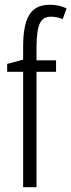

<svg xmlns="http://www.w3.org/2000/svg" viewBox="-20 -785 299 805"><path d="M215 -484V-532H133V-585C134 -681 148 -715 194 -715C209 -715 226 -712 243 -705L259 -750C237 -760 216 -765 189 -765C104 -765 77 -704 77 -587V-535L10 -517V-484H77V0H133V-484Z"/></svg>

Font: Noto Sans Bengali ExtraCondensed Light
Style: Regular
Weight: 300
Width: 2
Designer: Joana Ranito - Universal Thirst; Jelle Bosma - Monotype Design Team
Foundry: Universal Thirst ehf.
Version: Version 3.000